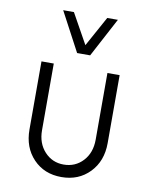

<svg xmlns="http://www.w3.org/2000/svg" viewBox="-85 -813 698 886"><g transform="rotate(10 264.0 -370.0)"><path d="M236.3 -566.4 138.7 -750H189L267.6 -608.9L345.2 -750H395L297.4 -566.4ZM81.1 -181.2V-500H138.7V-187.5Q138.7 -126.5 174.6 -87.6Q210.4 -48.8 263.7 -48.8Q318.4 -48.8 354.2 -87.4Q390.1 -126 390.1 -187.5V-500H447.3V-181.2Q447.3 -97.2 395.8 -43.7Q344.2 9.8 263.7 9.8Q183.1 9.8 132.1 -43.5Q81.1 -96.7 81.1 -181.2Z"/></g></svg>

Font: Now Alt Light
Style: Regular
Weight: 300
Designer: Alfredo Marco Pradil
Foundry: Alfredo Marco Pradil
Version: Version 1.002;PS 001.002;hotconv 1.0.88;makeotf.lib2.5.64775